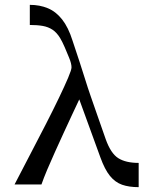

<svg xmlns="http://www.w3.org/2000/svg" viewBox="-20 -761 647 792"><path d="M552 11Q512 11 483.5 1Q455 -9 433.5 -35.5Q412 -62 394 -112L307 -351Q294 -323 277 -287Q260 -251 242 -211.5Q224 -172 206.5 -133.5Q189 -95 174.5 -60.5Q160 -26 151 0H40Q72 -62 105.5 -126Q139 -190 169.5 -249.5Q200 -309 223.5 -358Q247 -407 261 -440Q275 -473 275 -483Q275 -499 265 -523Q257 -543 247 -566Q237 -589 228 -604Q214 -627 196.5 -638.5Q179 -650 156.5 -654Q134 -658 103 -658V-741Q144 -741 177.5 -727Q211 -713 236.5 -680.5Q262 -648 279 -594Q296 -543 308.5 -505Q321 -467 331.5 -433Q342 -399 354 -364.5Q366 -330 381 -287Q396 -244 416 -187Q437 -128 468 -108.5Q499 -89 552 -89Z"/></svg>

Font: Ojuju SemiBold
Style: Regular
Weight: 600
Designer: Chisaokwu Joboson, Mirko Velimirovic
Foundry: Udi Foundry
Version: Version 1.000